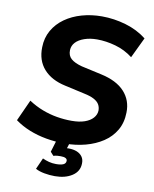

<svg xmlns="http://www.w3.org/2000/svg" viewBox="-98 -789 848 1060"><g transform="rotate(10 326.5 -259.0)"><path d="M306 11Q253 11 202 2Q151 -7 106 -25Q61 -43 24 -70L78 -189Q116 -164 156.5 -148.5Q197 -133 238.5 -126Q280 -119 321 -119Q364 -119 394 -129.5Q424 -140 440.5 -158.5Q457 -177 458 -200Q458 -220 449 -235Q440 -250 419.5 -261Q399 -272 365 -279L253 -304Q174 -321 131.5 -369Q89 -417 91 -491Q92 -544 116 -586Q140 -628 181 -657Q222 -686 275 -701Q328 -716 387 -716Q455 -716 521.5 -696.5Q588 -677 639 -637L584 -522Q540 -556 486.5 -571Q433 -586 383 -586Q343 -586 311.5 -575Q280 -564 263 -545.5Q246 -527 245 -502Q244 -471 264 -453.5Q284 -436 325 -425L438 -400Q526 -381 570 -333Q614 -285 612 -216Q611 -159 586 -116.5Q561 -74 518.5 -46Q476 -18 421.5 -3.5Q367 11 306 11ZM283 198Q253 198 223.5 192.5Q194 187 174 176L202 113Q219 121 238 126Q257 131 278 131Q305 131 319 124.5Q333 118 333 103Q333 94 324 89Q315 84 297 84Q289 84 279 84.5Q269 85 256 89L238 69L265 -20H340L315 58L282 43Q293 38 306.5 36Q320 34 332 34Q359 34 378.5 42Q398 50 409 65.5Q420 81 419 104Q418 148 379.5 173Q341 198 283 198Z"/></g></svg>

Font: Nunito Sans 11pt ExtraBold
Style: Italic
Weight: 800
Italic angle: -9°
Version: Version 3.101;gftools[0.9.27]